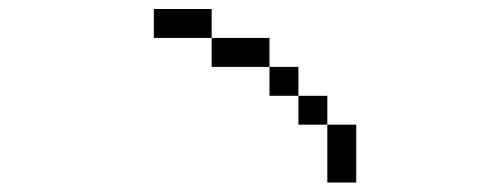

<svg xmlns="http://www.w3.org/2000/svg" viewBox="-20 -582 1040 415"><path d="M687.5 -312.5Q687.5 -312.5 687.5 -187.5H750Q750 -187.5 750 -312.5ZM687.5 -312.5V-375H625V-312.5ZM625 -375V-437.5H562.5V-375ZM562.5 -437.5V-500H437.5V-437.5ZM437.5 -500V-562.5H312.5V-500Z"/></svg>

Font: CalcUnifontExMono
Style: Regular
Weight: 500
Version: Version 15.0.06